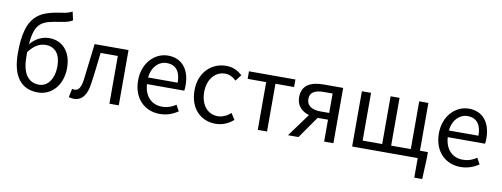

<svg xmlns="http://www.w3.org/2000/svg" viewBox="-75 -1240 4858 1857"><g transform="rotate(10 2354.0 -312.0)"><path d="M531 -733 512 -816C480 -800 460 -793 400 -785C192 -753 60 -698 60 -329C60 -105 148 13 316 13C447 13 554 -96 554 -269C554 -428 465 -524 336 -524C267 -524 199 -492 151 -431C167 -657 244 -671 419 -698C464 -705 502 -714 531 -733ZM315 -63C202 -63 147 -151 147 -312V-354C204 -430 260 -453 313 -453C409 -453 459 -382 459 -269C459 -146 399 -63 315 -63Z M669 13C749 13 796 -47 811 -168C826 -268 836 -369 848 -469H1017V0H1109V-543H776C761 -422 749 -308 734 -191C725 -110 700 -75 661 -75C650 -75 642 -76 637 -79L619 5C635 10 649 13 669 13Z M1511 13C1587 13 1643 -12 1691 -43L1658 -103C1618 -76 1575 -60 1522 -60C1418 -60 1349 -133 1342 -250H1708C1711 -263 1712 -282 1712 -302C1712 -457 1634 -557 1496 -557C1370 -557 1251 -447 1251 -271C1251 -91 1367 13 1511 13ZM1632 -315H1341C1352 -422 1420 -484 1497 -484C1582 -484 1632 -428 1632 -315Z M2060 13C2125 13 2187 -12 2235 -56L2196 -117C2161 -86 2119 -63 2068 -63C1968 -63 1900 -146 1900 -271C1900 -396 1972 -481 2070 -481C2114 -481 2147 -461 2179 -432L2226 -493C2187 -528 2139 -557 2067 -557C1928 -557 1805 -452 1805 -271C1805 -91 1916 13 2060 13Z M2292 -469H2474V0H2565V-469H2748V-543H2292Z M3217 0V-543H3026C2903 -543 2813 -502 2813 -382C2813 -297 2865 -248 2937 -227L2771 0H2874L3024 -215H3126V0ZM3041 -472H3126V-281H3041C2953 -281 2904 -316 2904 -380C2904 -445 2953 -472 3041 -472Z M4132 -17V-74H4054V-543H3964V-74H3771V-543H3683V-74H3491V-543H3401V0H4045V192H4123Z M4465 13C4541 13 4597 -12 4645 -43L4612 -103C4572 -76 4529 -60 4476 -60C4372 -60 4303 -133 4296 -250H4662C4665 -263 4666 -282 4666 -302C4666 -457 4588 -557 4450 -557C4324 -557 4205 -447 4205 -271C4205 -91 4321 13 4465 13ZM4586 -315H4295C4306 -422 4374 -484 4451 -484C4536 -484 4586 -428 4586 -315Z"/></g></svg>

Font: Spoqa Han Sans Neo
Style: Regular
Weight: 400
Designer: [Spoqa Han Sans Neo] Dong-huui Kim ___ Younghwa Kang ___ Yujin Lee ___ [Noto Sans] Ryoko NISHIZUKA ____ (kana & ideograp
Foundry: Spoqa (http://www.spoqa-han-sans.com)
Version: Version 1.100;hotconv 1.0.109;makeotfexe 2.5.65596